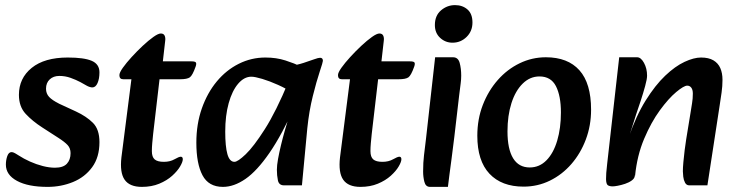

<svg xmlns="http://www.w3.org/2000/svg" viewBox="-20 -715 2887 751"><path d="M166 16Q90 16 46.5 -7.5Q3 -31 3 -71Q3 -89 8.5 -104.5Q14 -120 25 -120Q29 -120 34 -118Q39 -116 53 -107Q73 -94 97.5 -83Q122 -72 147.5 -65.5Q173 -59 195 -59Q227 -59 241.5 -74.5Q256 -90 256 -116Q256 -135 244.5 -147.5Q233 -160 208 -176L146 -216Q107 -241 80.5 -269.5Q54 -298 54 -344Q54 -409 104 -449.5Q154 -490 245 -490Q309 -490 339 -477Q369 -464 369 -432Q369 -407 361.5 -390Q354 -373 341 -373Q337 -373 330.5 -375Q324 -377 319 -380Q311 -385 294 -394Q277 -403 256 -410.5Q235 -418 212 -418Q189 -418 174.5 -404.5Q160 -391 160 -368Q160 -349 172 -336Q184 -323 212 -309L277 -279Q318 -260 343.5 -234.5Q369 -209 369 -159Q369 -100 340.5 -61Q312 -22 265.5 -3Q219 16 166 16Z M535 16Q487 16 467.5 -12Q448 -40 455 -100L494 -405H462Q447 -405 447 -421Q447 -431 460.5 -450Q474 -469 495 -492Q516 -515 538.5 -536Q561 -557 580 -570.5Q599 -584 609 -584Q620 -584 624 -575.5Q628 -567 626 -554L617 -475H729Q744 -475 746.5 -470Q749 -465 745 -454Q733 -420 722.5 -412.5Q712 -405 684 -405H604L579 -191Q577 -172 575.5 -155Q574 -138 574 -124Q574 -101 585 -91.5Q596 -82 621 -82Q645 -82 662.5 -92Q680 -102 687 -102Q695 -102 695 -92Q695 -82 684.5 -64Q674 -46 653.5 -27.5Q633 -9 603 3.5Q573 16 535 16Z M852 16Q796 16 772 -29.5Q748 -75 748 -157Q748 -230 769.5 -291Q791 -352 828 -396.5Q865 -441 914 -465.5Q963 -490 1018 -490Q1061 -490 1096.5 -478.5Q1132 -467 1157 -455L1128 -350Q1101 -368 1067.5 -383Q1034 -398 1005.5 -406.5Q977 -415 963 -415Q935 -415 911.5 -387.5Q888 -360 874.5 -311.5Q861 -263 861 -200Q861 -142 869.5 -112Q878 -82 897 -82Q910 -82 941 -111.5Q972 -141 1016 -210Q1060 -279 1109 -397L1137 -308Q1083 -188 1034 -117Q985 -46 940 -15Q895 16 852 16ZM1091 10Q1071 10 1067 -9.5Q1063 -29 1063 -51Q1063 -68 1067.5 -93Q1072 -118 1079 -147Q1086 -176 1094 -204L1116 -279L1087 -305L1111 -456Q1143 -461 1167.5 -469Q1192 -477 1208.5 -483Q1225 -489 1232 -489Q1243 -489 1243 -477Q1243 -472 1230.5 -434.5Q1218 -397 1203.5 -339Q1189 -281 1182 -213L1161 10Z M1390 16Q1342 16 1322.5 -12Q1303 -40 1310 -100L1349 -405H1317Q1302 -405 1302 -421Q1302 -431 1315.5 -450Q1329 -469 1350 -492Q1371 -515 1393.5 -536Q1416 -557 1435 -570.5Q1454 -584 1464 -584Q1475 -584 1479 -575.5Q1483 -567 1481 -554L1472 -475H1584Q1599 -475 1601.5 -470Q1604 -465 1600 -454Q1588 -420 1577.5 -412.5Q1567 -405 1539 -405H1459L1434 -191Q1432 -172 1430.5 -155Q1429 -138 1429 -124Q1429 -101 1440 -91.5Q1451 -82 1476 -82Q1500 -82 1517.5 -92Q1535 -102 1542 -102Q1550 -102 1550 -92Q1550 -82 1539.5 -64Q1529 -46 1508.5 -27.5Q1488 -9 1458 3.5Q1428 16 1390 16Z M1662 16Q1645 16 1640 -3.5Q1635 -23 1635 -44Q1635 -80 1638.5 -108Q1642 -136 1646 -170L1682 -491H1752Q1772 -491 1778 -469Q1784 -447 1784 -419Q1784 -405 1782 -389.5Q1780 -374 1776 -342L1757 -179Q1751 -127 1746 -92Q1741 -57 1738 -32Q1735 -7 1732 16ZM1750 -548Q1722 -548 1701.5 -567Q1681 -586 1681 -617Q1681 -654 1705 -674.5Q1729 -695 1760 -695Q1789 -695 1808.5 -678Q1828 -661 1828 -627Q1828 -593 1805 -570.5Q1782 -548 1750 -548Z M2028 15Q1942 15 1894.5 -35.5Q1847 -86 1847 -184Q1847 -249 1868.5 -304.5Q1890 -360 1927 -402Q1964 -444 2012.5 -467.5Q2061 -491 2115 -491Q2201 -491 2246.5 -440Q2292 -389 2292 -286Q2292 -224 2271.5 -169.5Q2251 -115 2215 -73.5Q2179 -32 2131 -8.5Q2083 15 2028 15ZM2052 -60Q2090 -60 2117.5 -88Q2145 -116 2159.5 -165Q2174 -214 2174 -275Q2174 -340 2154.5 -378Q2135 -416 2090 -416Q2053 -416 2024.5 -388Q1996 -360 1980.5 -311.5Q1965 -263 1965 -201Q1965 -132 1987 -96Q2009 -60 2052 -60Z M2676 10Q2665 10 2659.5 -0.5Q2654 -11 2652.5 -24Q2651 -37 2651 -45Q2651 -59 2653 -81Q2655 -103 2658 -127.5Q2661 -152 2664 -170L2681 -274Q2684 -294 2687 -311.5Q2690 -329 2690 -349Q2690 -364 2684 -372Q2678 -380 2668 -380Q2655 -380 2625 -355Q2595 -330 2561 -283.5Q2527 -237 2499.5 -172Q2472 -107 2464 -27L2438 -175Q2468 -262 2505.5 -322Q2543 -382 2582 -419Q2621 -456 2657.5 -473Q2694 -490 2722 -490Q2752 -490 2770.5 -479Q2789 -468 2797.5 -448.5Q2806 -429 2806 -403Q2806 -378 2802.5 -353.5Q2799 -329 2795 -303L2747 10ZM2377 14Q2364 14 2357.5 9.5Q2351 5 2350.5 -14Q2350 -33 2355 -75L2402 -491H2472Q2487 -491 2499 -469Q2511 -447 2511 -419Q2511 -406 2503.5 -378.5Q2496 -351 2486 -320.5Q2476 -290 2468 -267L2442 -185L2479 -191L2463 -27Q2462 -17 2451 -9Q2440 -1 2425 4Q2410 9 2396.5 11.5Q2383 14 2377 14Z"/></svg>

Font: Alkatra
Style: Regular
Weight: 400
Designer: Suman Bhandary
Version: Version 1.100;gftools[0.9.22]